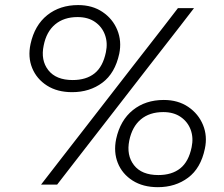

<svg xmlns="http://www.w3.org/2000/svg" viewBox="-20 -746 904 776"><path d="M271.5 -373.5Q211.5 -373.5 169.8 -400.2Q128 -427 110 -471.2Q92 -515.5 103.5 -568.5Q120 -644 171 -684.8Q222 -725.5 296 -725.5Q353 -725.5 394.2 -697.8Q435.5 -670 454 -625Q472.5 -580 462 -529Q445 -450 393.8 -411.8Q342.5 -373.5 271.5 -373.5ZM146 0Q189 -55.5 229.8 -108.2Q270.5 -161 324 -229.5L517 -478.5Q554 -526 584 -564.5Q614 -603 641.8 -638.8Q669.5 -674.5 699 -713H764Q734.5 -674.5 706.8 -638.8Q679 -603 649 -564.5Q619 -526 582 -478.5L389 -229.5Q335.5 -161 294.8 -108.2Q254 -55.5 211 0ZM273.5 -422.5Q328.5 -422.5 362.2 -449.5Q396 -476.5 408 -535Q416 -573 404.2 -605.2Q392.5 -637.5 364.2 -657.2Q336 -677 293.5 -677Q238.5 -677 203 -647.5Q167.5 -618 156.5 -562Q144 -502.5 175.2 -462.5Q206.5 -422.5 273.5 -422.5ZM618 10.5Q558 10.5 516 -16.2Q474 -43 456.2 -87.2Q438.5 -131.5 449.5 -184.5Q466 -260 517 -301Q568 -342 642 -342Q699.5 -342 740.8 -314Q782 -286 800.5 -241Q819 -196 808 -145Q791.5 -66 740.2 -27.8Q689 10.5 618 10.5ZM620 -38.5Q674.5 -38.5 708.5 -65.5Q742.5 -92.5 754.5 -151Q762.5 -189 750.8 -221.2Q739 -253.5 710.5 -273.2Q682 -293 640 -293Q584.5 -293 549.2 -263.5Q514 -234 502.5 -178Q490.5 -118.5 521.5 -78.5Q552.5 -38.5 620 -38.5Z"/></svg>

Font: Commissioner Light
Style: Italic
Weight: 300
Italic angle: -12°
Designer: Kostas Bartsokas
Foundry: Kostas Bartsokas
Version: Version 1.000; ttfautohint (v1.8.3)